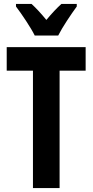

<svg xmlns="http://www.w3.org/2000/svg" viewBox="-20 -953 469 973"><path d="M156 -773H275C296 -815 341 -882 369 -920V-933H291C266 -910 245 -888 215 -852C188 -885 162 -913 140 -933H61V-920C90 -882 137 -812 156 -773ZM282 0V-595H414V-714H14V-595H147V0Z"/></svg>

Font: Noto Sans Armenian ExtraCondensed
Style: Regular
Weight: 400
Width: 2
Designer: Monotype Design Team
Foundry: Monotype Imaging Inc.
Version: Version 2.008